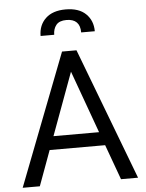

<svg xmlns="http://www.w3.org/2000/svg" viewBox="-61 -984 783 1032"><g transform="rotate(-5 330.5 -467.5)"><path d="M454 -262 332 -599 208 -262ZM641.5 0H549.5L480.5 -189.5H181L111.5 0H19L293.5 -711H371.5ZM332 -935Q403.5 -935 441 -898.5Q478.5 -862 478.5 -804.5H405Q405 -877.5 332 -878Q293 -878 276.2 -857Q259.5 -836 259.5 -804.5H186Q186 -862.5 224 -898.8Q262 -935 332 -935Z"/></g></svg>

Font: Roberto Sans
Style: Regular
Weight: 400
Designer: Google (font) & Cristiano Sobral (main changes)
Version: Version 1.500; ttfautohint (v1.8.4.7-5d5b-dirty)